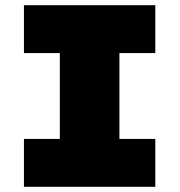

<svg xmlns="http://www.w3.org/2000/svg" viewBox="-20 -718 690 738"><path d="M72 -184H210V-514H72V-698H577V-514H439V-184H577V0H72Z"/></svg>

Font: Azeret Mono Black
Style: Regular
Weight: 900
Designer: Martin Vácha
Foundry: Displaay
Version: Version 1.000; Glyphs 3.0.3, build 3074